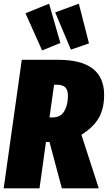

<svg xmlns="http://www.w3.org/2000/svg" viewBox="-30 -1020 584 1040"><path d="M411 -290 505 0H305L238 -251H219L184 0H-10L88 -696H286Q534 -696 534 -506Q534 -430 504 -379.5Q474 -329 411 -290ZM238 -384H255Q298 -384 318 -417.5Q338 -451 338 -501Q338 -533 323.5 -547Q309 -561 279 -561H263ZM236 -1000 297 -787 198 -747 108 -948ZM397 -1000 452 -785 354 -751 269 -953Z"/></svg>

Font: Fira Sans Extra Condensed Black
Style: Italic
Weight: 900
Width: 3
Italic angle: -8°
Designer: Carrois Corporate & Edenspiekermann AG
Foundry: Carrois Corporate GbR & Edenspiekermann AG
Version: Version 4.203